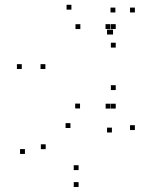

<svg xmlns="http://www.w3.org/2000/svg" viewBox="-20 -555 660 791"><path d="M270.2 -27.7V-47.7H250.2V-27.7ZM435.2 -107.7V-127.7H415.2V-107.7ZM456.8 -107.7V-127.7H436.8V-107.7ZM456.8 -184V-204H436.8V-184ZM309.7 -108.2V-128.2H289.7V-108.2ZM167 -270.7V-290.7H147V-270.7ZM311 -435.3V-455.3H291V-435.3ZM456.8 -359V-379H436.8V-359ZM456.8 -435.5V-455.5H436.8V-435.5ZM434.7 -435.5V-455.5H414.7V-435.5ZM274.2 -515.3V-535.3H254.2V-515.3ZM69.7 -270.7V-290.7H49.7V-270.7ZM535.7 -503.7V-523.7H515.7V-503.7ZM455.3 -503.7V-523.7H435.3V-503.7ZM445.7 -412.8V-432.8H425.7V-412.8ZM441 -412.8V-432.8H421V-412.8ZM441 -9.2V-29.2H421V-9.2ZM303.8 145.7V125.7H283.8V145.7ZM168.3 59.5V39.5H148.3V59.5ZM82.7 79.2V59.2H62.7V79.2ZM303.8 215.3V195.3H283.8V215.3ZM535.7 -19.2V-39.2H515.7V-19.2Z"/></svg>

Font: Monaspace Neon Dots Var
Style: Regular
Weight: 400
Designer: Riley Cran and the Lettermatic Team
Version: Version 1.100 (Monaspace Neon Dots)